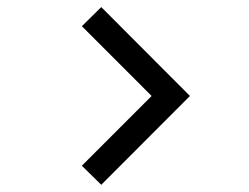

<svg xmlns="http://www.w3.org/2000/svg" viewBox="-20 -596 696 536"><path d="M262.7 -80.1 208.5 -133.3 403.3 -328.1 208.5 -522.9 262.7 -576.2 510.3 -328.1Z"/></svg>

Font: Manrope3 Semibold
Style: Regular
Weight: 600
Width: 4
Designer: Mikhail Sharanda
Foundry: Mikhail Sharanda
Version: Version 3.000;PS 003.000;hotconv 1.0.88;makeotf.lib2.5.64775